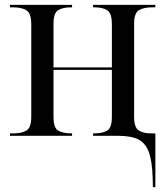

<svg xmlns="http://www.w3.org/2000/svg" viewBox="-20 -556 676 786"><path d="M605 172Q603 106 590 68.5Q577 31 547.5 15.5Q518 0 464 0H361V-10H366Q400 -10 419 -21.5Q438 -33 438 -78V-270H199V-78Q199 -33 218 -21.5Q237 -10 272 -10H275V0H21V-10H34Q68 -10 88 -21.5Q108 -33 108 -78V-457Q108 -502 88 -514Q68 -526 34 -526H21V-536H275V-526H271Q237 -526 218 -514.5Q199 -503 199 -458V-280H438V-457Q438 -502 419 -514Q400 -526 366 -526H361V-536H616V-526H603Q569 -526 549 -514.5Q529 -503 529 -458V-78Q529 -34 548 -22Q567 -10 597 -10H616V210H606Z"/></svg>

Font: Noto Serif Display SemiCondensed
Style: Regular
Weight: 400
Width: 4
Designer: Monotype Design Team
Foundry: Monotype Imaging Inc.
Version: Version 2.009